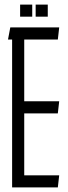

<svg xmlns="http://www.w3.org/2000/svg" viewBox="-20 -820 299 840"><path d="M239 -53 233 0H33V-647H15L25 -700H239L233 -647H86V-377H239L233 -324H86V-53ZM68 -800H121V-747H68ZM136 -800H189V-747H136Z"/></svg>

Font: Karantina Light
Style: Regular
Weight: 300
Designer: Rony Koch
Foundry: Rony Koch
Version: Version 1.000; ttfautohint (v1.8.3)